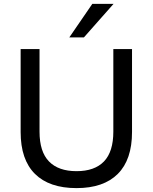

<svg xmlns="http://www.w3.org/2000/svg" viewBox="-20 -957 785 986"><path d="M373 9Q233 9 159.5 -64Q86 -137 86 -279V-705H183V-281Q183 -178 231.5 -128Q280 -78 373 -78Q466 -78 514 -128Q562 -178 562 -281V-705H658V-279Q658 -137 585 -64Q512 9 373 9ZM336 -765 454 -937H563L411 -765Z"/></svg>

Font: Nunito Sans 12pt ExtraLight 10pt Medium
Style: Regular
Weight: 500
Version: Version 3.101;gftools[0.9.27]